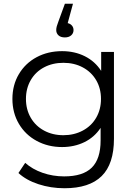

<svg xmlns="http://www.w3.org/2000/svg" viewBox="-20 -802 726 1021"><path d="M586 -526V-64Q586 70 520.5 134.5Q455 199 323 199Q250 199 184.5 177.5Q119 156 78 118L114 64Q152 98 206.5 117Q261 136 321 136Q421 136 468 89.5Q515 43 515 -55V-122Q482 -72 428.5 -46Q375 -20 310 -20Q236 -20 175.5 -52.5Q115 -85 80.5 -143.5Q46 -202 46 -276Q46 -350 80.5 -408Q115 -466 175 -498Q235 -530 310 -530Q377 -530 431 -503Q485 -476 518 -425V-526ZM517 -276Q517 -332 491.5 -375.5Q466 -419 420.5 -443.5Q375 -468 317 -468Q260 -468 214.5 -444Q169 -420 143.5 -376Q118 -332 118 -276Q118 -220 143.5 -176Q169 -132 214.5 -107.5Q260 -83 317 -83Q374 -83 420 -107.5Q466 -132 491.5 -176Q517 -220 517 -276ZM371 -642Q371 -625 358.5 -614Q346 -603 325 -603Q303 -603 291 -614Q279 -625 279 -642Q279 -652 282 -662.5Q285 -673 290 -686L325 -782H368L340 -679Q354 -676 362.5 -666Q371 -656 371 -642Z"/></svg>

Font: Idrija
Style: Regular
Weight: 400
Designer: Julieta Ulanovsky
Foundry: Julieta Ulanovsky
Version: Version 7.200